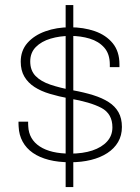

<svg xmlns="http://www.w3.org/2000/svg" viewBox="-20 -758 569 778"><path d="M246 -737.5H277V0H246ZM264.5 -100.5Q216 -100.5 178 -110.2Q140 -120 113.2 -138.5Q86.5 -157 71.8 -184Q57 -211 55.5 -245Q55 -250 55 -255.5Q55 -261 55 -265H94Q94 -261 94 -256Q94 -251 94.5 -246Q97 -193.5 141.2 -164.5Q185.5 -135.5 264.5 -135.5Q316 -135.5 354.2 -148.2Q392.5 -161 414 -184.8Q435.5 -208.5 435.5 -242Q435.5 -297 390.8 -320.8Q346 -344.5 261 -359Q218 -367 182 -377.8Q146 -388.5 119.8 -405.5Q93.5 -422.5 78.8 -447.5Q64 -472.5 64 -508Q64 -553 91.2 -584Q118.5 -615 164 -631.2Q209.5 -647.5 263.5 -647.5Q318.5 -647.5 364 -631.8Q409.5 -616 436.8 -582.8Q464 -549.5 464 -497.5Q464 -495 464 -491.8Q464 -488.5 464 -486H425Q425 -488.5 425 -491.2Q425 -494 425 -496.5Q425 -539.5 402.5 -565Q380 -590.5 343.5 -601.5Q307 -612.5 265 -612.5Q222.5 -612.5 185.2 -601.5Q148 -590.5 125.2 -567.5Q102.5 -544.5 102.5 -509Q102.5 -472.5 124 -450.2Q145.5 -428 184 -415Q222.5 -402 273.5 -392.5Q320.5 -384 357.5 -372.5Q394.5 -361 420.5 -344.2Q446.5 -327.5 460.2 -303Q474 -278.5 474 -243.5Q474 -209 458.5 -182.5Q443 -156 415 -137.8Q387 -119.5 348.8 -110Q310.5 -100.5 264.5 -100.5Z"/></svg>

Font: Epilogue ExtraLight
Style: Regular
Weight: 250
Designer: Tyler Finck
Foundry: Etcetera Type Co
Version: Version 2.112